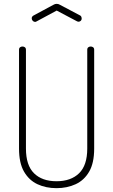

<svg xmlns="http://www.w3.org/2000/svg" viewBox="-20 -973 589 999"><path d="M274 6Q219 6 175 -14.5Q131 -35 105 -80Q79 -125 79 -200V-714Q79 -723 84.5 -727Q90 -731 97 -731Q104 -731 109.5 -727Q115 -723 115 -714V-200Q115 -113 157 -71.5Q199 -30 274 -30Q349 -30 391.5 -71.5Q434 -113 434 -200V-714Q434 -723 439.5 -727Q445 -731 452 -731Q459 -731 464.5 -727Q470 -723 470 -714V-200Q470 -125 444 -80Q418 -35 373.5 -14.5Q329 6 274 6ZM163 -859Q156 -859 150.5 -864.5Q145 -870 145 -878Q145 -882 147.5 -886Q150 -890 154 -892L258 -948Q266 -953 275 -953Q284 -953 292 -948L396 -893Q401 -891 403 -886Q405 -881 405 -876Q405 -869 400 -864.5Q395 -860 388 -860Q386 -860 383.5 -861Q381 -862 379 -863L275 -918L171 -862Q169 -861 167 -860Q165 -859 163 -859Z"/></svg>

Font: Dosis ExtraLight ExtraLight
Style: Regular
Weight: 250
Version: Version 3.001; ttfautohint (v1.8.2)